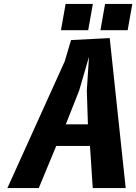

<svg xmlns="http://www.w3.org/2000/svg" viewBox="-20 -953 690 973"><path d="M17.5 0H176.5L265 -213.5H436L450 0H617L536 -760L340 -750L308 -642ZM431 -665.5 420 -495 425.5 -323H313.5L381.5 -495ZM312.5 -933 289 -800H427L450.5 -933ZM512.5 -933 489 -800H627L650.5 -933Z"/></svg>

Font: B612
Style: Regular
Weight: 700
Italic angle: -10°
Designer: Nicolas Chauveau, Thomas Paillot, Jonathan Favre-Lamarine, Jean-Luc Vinot
Foundry: AIRBUS
Version: Version 1.008